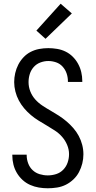

<svg xmlns="http://www.w3.org/2000/svg" viewBox="-20 -1001 515 1029"><path d="M236 8Q212 8 188 4Q164 0 141.5 -10Q119 -20 101 -36.5Q83 -53 70.5 -74Q58 -95 52 -119Q46 -143 46 -168V-172H123V-169Q123 -147 131 -125.5Q139 -104 155 -89Q171 -74 192.5 -67.5Q214 -61 236 -61Q259 -61 281 -68Q303 -75 319 -91.5Q335 -108 342.5 -130Q350 -152 350 -175Q350 -200 340 -224Q330 -248 313 -267.5Q296 -287 274.5 -301Q253 -315 231 -328Q209 -341 187 -354.5Q165 -368 145.5 -384.5Q126 -401 109.5 -420.5Q93 -440 81 -462.5Q69 -485 62.5 -510.5Q56 -536 56 -561Q56 -585 61.5 -609Q67 -633 78 -654.5Q89 -676 106 -694Q123 -712 144.5 -723Q166 -734 190 -738.5Q214 -743 239 -743Q262 -743 286 -739Q310 -735 331.5 -724.5Q353 -714 370 -697Q387 -680 398.5 -659Q410 -638 415.5 -614.5Q421 -591 421 -567V-562H344V-565Q344 -587 337 -607.5Q330 -628 315.5 -644Q301 -660 280.5 -667Q260 -674 239 -674Q217 -674 196 -666Q175 -658 160.5 -641.5Q146 -625 139.5 -604Q133 -583 133 -561Q133 -535 142.5 -511Q152 -487 169 -468Q186 -449 208 -434.5Q230 -420 252 -407.5Q274 -395 295.5 -381Q317 -367 336.5 -350.5Q356 -334 373 -314.5Q390 -295 402 -272.5Q414 -250 420.5 -225Q427 -200 427 -174Q427 -149 421 -125Q415 -101 403.5 -79Q392 -57 373.5 -39.5Q355 -22 333 -11Q311 0 286 4Q261 8 236 8ZM224 -793 175 -837 305 -981 365 -929Z"/></svg>

Font: Iosevka QP
Style: Regular
Weight: 400
Designer: Belleve Invis
Foundry: Belleve Invis
Version: Version 20.0.0; ttfautohint (v1.8.4)